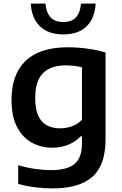

<svg xmlns="http://www.w3.org/2000/svg" viewBox="-20 -816 678 1066"><path d="M271 230Q225.5 230 176.2 224Q127 218 81 205V101.5Q130.5 115.5 176.5 122Q222.5 128.5 262 128.5Q353 128.5 394 94.2Q435 60 435 -19.5V-59.5H428.5Q400.5 -30 360.2 -13Q320 4 269.5 4Q208 4 156.8 -24Q105.5 -52 74.8 -110.5Q44 -169 44 -261.5Q44 -403.5 122.5 -478.5Q201 -553.5 357 -553.5Q409.5 -553.5 465 -546Q520.5 -538.5 566 -524.5V-43Q566 101 493.2 165.5Q420.5 230 271 230ZM314.5 -103.5Q347 -103.5 379 -114.8Q411 -126 435 -151V-442.5Q417 -447 394 -450Q371 -453 345 -453Q262 -453 218.8 -409.8Q175.5 -366.5 175.5 -272.5Q175.5 -208.5 193.2 -171.5Q211 -134.5 242.2 -119Q273.5 -103.5 314.5 -103.5ZM331.5 -625Q247.5 -625 201.2 -670.5Q155 -716 151 -796H232.5Q236.5 -747.5 260 -720.8Q283.5 -694 331.5 -694Q379.5 -694 402.8 -720.8Q426 -747.5 429.5 -796H511Q507 -715.5 461.2 -670.2Q415.5 -625 331.5 -625Z"/></svg>

Font: Encode Sans Semi Expanded SemiBold
Style: Regular
Weight: 600
Width: 6
Designer: Multiple Designers
Foundry: Impallari Type
Version: Version 3.000; ttfautohint (v1.8.3) -l 8 -r 50 -G 200 -x 14 